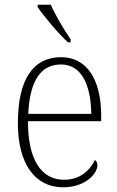

<svg xmlns="http://www.w3.org/2000/svg" viewBox="-20 -786 499 816"><path d="M269 -606H280V-619C254 -657 215 -721 196 -766H140V-756C163 -721 229 -642 269 -606ZM248 10C344 10 394 -49 394 -84C394 -96 389 -102 383 -106C362 -61 320 -22 252 -22C158 -22 98 -104 99 -271H410V-294C410 -451 347 -543 240 -543C122 -543 56 -451 56 -262C56 -88 130 10 248 10ZM368 -302H100C106 -431 146 -512 239 -512C326 -512 366 -427 368 -302Z"/></svg>

Font: Noto Serif Devanagari SemiCondensed ExtraLight
Style: Regular
Weight: 200
Width: 4
Designer: Universal Thirst, Indian Type Foundry and the Monotype Design Team
Foundry: Monotype Imaging Inc.
Version: Version 2.004